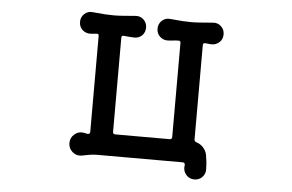

<svg xmlns="http://www.w3.org/2000/svg" viewBox="-45 -579 1091 718"><g transform="rotate(5 500.0 -220.0)"><path d="M726 -434 705 -436H703Q696 -436 696 -428V-74Q696 -67 704 -64Q721 -59 732.5 -44.5Q744 -30 745 -11Q747 0 748 12Q749 24 749 35Q749 51 737.5 63Q726 75 708 75Q690 75 678 62Q666 49 667 31Q667 29 667.5 27.5Q668 26 668 25Q668 15 659 15H338Q324 15 309 17.5Q294 20 280 23Q261 26 246 13Q231 0 231 -20Q231 -40 246 -53Q261 -66 280 -63Q284 -62 287.5 -61.5Q291 -61 295 -60H297Q305 -60 305 -69V-428Q305 -438 296 -436L275 -434Q257 -433 244 -444.5Q231 -456 231 -475Q231 -493 244 -505Q257 -517 275 -515Q305 -512 322.5 -511Q340 -510 355 -510Q373 -510 390 -511.5Q407 -513 435 -515Q453 -517 466 -505Q479 -493 479 -475Q479 -457 467.5 -445.5Q456 -434 439 -434Q430 -434 420 -435Q410 -436 399 -437H397Q390 -437 390 -429V-76Q390 -67 399 -67H603Q612 -67 612 -76V-429Q612 -437 605 -437Q594 -437 583 -435.5Q572 -434 562 -434Q546 -434 534 -445.5Q522 -457 522 -475Q522 -493 535 -505Q548 -517 566 -515Q596 -512 613.5 -511Q631 -510 646 -510Q664 -510 680.5 -511.5Q697 -513 726 -515Q744 -517 757 -505Q770 -493 770 -475Q770 -456 757 -444.5Q744 -433 726 -434Z"/></g></svg>

Font: Kiwi Maru Medium
Style: Regular
Weight: 500
Designer: Hiroki-Chan
Version: Version 1.100